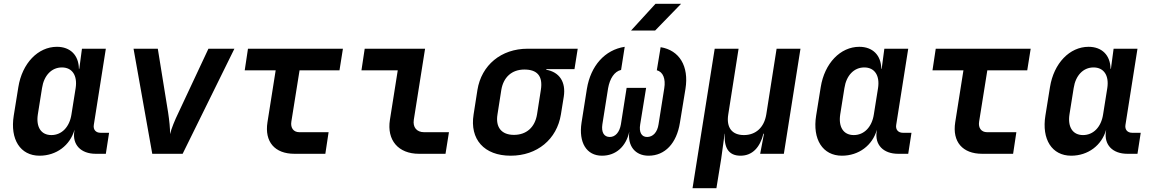

<svg xmlns="http://www.w3.org/2000/svg" viewBox="-20 -805 6040 1005"><path d="M187 10C275 10 347 -44 370 -126L369 -117C358 -48 403 0 481 0H534L551 -110H506C482 -110 467 -126 471 -151L534 -550H409L395 -445H393C392 -516 348 -560 278 -560C179 -560 96 -474 76 -349L52 -200C32 -76 86 10 187 10ZM249 -98C195 -98 168 -140 178 -206L200 -344C210 -410 250 -452 304 -452C358 -452 386 -410 376 -344L354 -206C344 -140 303 -98 249 -98Z M777 0H936L1207 -550H1071L914 -215C895 -176 877 -132 870 -103C871 -132 866 -176 860 -216L806 -550H679Z M1521 0H1683L1700 -113H1547C1516 -113 1500 -136 1505 -168L1548 -437H1757L1775 -550H1278L1261 -437H1423L1380 -165C1364 -63 1418 0 1521 0Z M2173 0H2312L2330 -113H2200C2161 -113 2140 -139 2146 -178L2205 -550H1889L1872 -437H2062L2021 -178C2004 -71 2065 0 2173 0Z M2653 10C2792 10 2895 -76 2916 -206L2931 -299C2943 -376 2908 -428 2839 -440L2840 -443H2987L3004 -550H2742C2603 -550 2500 -464 2479 -334L2459 -206C2438 -76 2514 10 2653 10ZM2670 -99C2605 -99 2573 -139 2584 -206L2604 -334C2615 -401 2659 -441 2725 -441C2790 -441 2823 -409 2811 -334L2791 -206C2780 -139 2736 -99 2670 -99Z M3283 -645H3409L3545 -785H3411ZM3131 10C3204 10 3257 -38 3274 -116C3264 -42 3304 10 3375 10C3461 10 3522 -55 3539 -163L3568 -340C3587 -459 3536 -542 3438 -558L3418 -437C3451 -429 3465 -392 3457 -343L3427 -154C3421 -113 3398 -88 3367 -88C3338 -88 3324 -113 3331 -154L3362 -345H3260L3230 -154C3223 -113 3201 -88 3172 -88C3141 -88 3127 -113 3133 -154L3163 -343C3172 -394 3196 -431 3231 -439L3250 -560C3146 -544 3072 -461 3052 -340L3024 -163C3008 -59 3050 10 3131 10Z M3605 180H3730L3755 26L3773 -105H3774C3769 -33 3793 10 3856 10C3918 10 3958 -33 3976 -105H3979L3959 0H4083L4170 -550H4045L3991 -206C3980 -138 3936 -98 3874 -98C3811 -98 3781 -138 3792 -206L3846 -550H3721Z M4387 10C4475 10 4547 -44 4570 -126L4569 -117C4558 -48 4603 0 4681 0H4734L4751 -110H4706C4682 -110 4667 -126 4671 -151L4734 -550H4609L4595 -445H4593C4592 -516 4548 -560 4478 -560C4379 -560 4296 -474 4276 -349L4252 -200C4232 -76 4286 10 4387 10ZM4449 -98C4395 -98 4368 -140 4378 -206L4400 -344C4410 -410 4450 -452 4504 -452C4558 -452 4586 -410 4576 -344L4554 -206C4544 -140 4503 -98 4449 -98Z M5121 0H5283L5300 -113H5147C5116 -113 5100 -136 5105 -168L5148 -437H5357L5375 -550H4878L4861 -437H5023L4980 -165C4964 -63 5018 0 5121 0Z M5587 10C5675 10 5747 -44 5770 -126L5769 -117C5758 -48 5803 0 5881 0H5934L5951 -110H5906C5882 -110 5867 -126 5871 -151L5934 -550H5809L5795 -445H5793C5792 -516 5748 -560 5678 -560C5579 -560 5496 -474 5476 -349L5452 -200C5432 -76 5486 10 5587 10ZM5649 -98C5595 -98 5568 -140 5578 -206L5600 -344C5610 -410 5650 -452 5704 -452C5758 -452 5786 -410 5776 -344L5754 -206C5744 -140 5703 -98 5649 -98Z"/></svg>

Font: JetBrains Mono
Style: Bold Italic
Weight: 558
Italic angle: -9°
Monospace: yes
Designer: Philipp Nurullin, Konstantin Bulenkov
Foundry: JetBrains
Version: Version 2.305